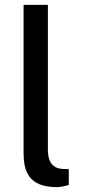

<svg xmlns="http://www.w3.org/2000/svg" viewBox="-20 -763 350 790"><path d="M214 7C228 7 247 3 263 -2V-67L235 -68C198 -71 177 -96 177 -146V-743H77V-135C77 -62 95 7 214 7Z"/></svg>

Font: United Sans Medium
Style: Regular
Weight: 500
Designer: Pablo Impallari, Rodrigo Fuenzalida (Modified by Dan O. Williams)
Version: Version 1.000;PS 001.000;hotconv 1.0.88;makeotf.lib2.5.64775